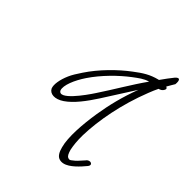

<svg xmlns="http://www.w3.org/2000/svg" viewBox="-196 -687 962 962"><g transform="rotate(45 285.0 -205.5)"><path d="M116 -175C99 -136 92 -96 101 -75C113 -51 148 -46 188 -73C231 -102 271 -156 306 -210C342 -265 377 -323 413 -378C382 -296 363 -219 351 -143C338 -60 330 38 346 96C353 124 364 141 379 147C416 161 456 124 484 94L503 72C523 49 491 37 476 59L457 80C446 93 434 103 424 110C419 114 413 115 407 112C397 109 391 96 385 75C380 51 376 19 377 -21C380 -127 405 -265 459 -402C466 -421 474 -438 481 -453C491 -455 501 -461 506 -471C511 -480 509 -485 500 -488C509 -505 518 -518 524 -529C527 -559 518 -572 498 -549C489 -538 463 -504 451 -486C450 -485 448 -485 447 -485C400 -473 370 -454 328 -422C269 -378 201 -311 154 -240C138 -216 124 -194 116 -175ZM186 -234C229 -298 291 -359 345 -400C372 -420 393 -437 422 -445C372 -375 324 -291 274 -216C246 -173 162 -55 139 -100C129 -128 153 -185 186 -234Z"/></g></svg>

Font: Stray Cat
Style: SuObl
Weight: 400
Version: Version 1.0